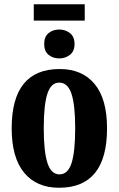

<svg xmlns="http://www.w3.org/2000/svg" viewBox="-20 -874 559 904"><path d="M35 -270Q35 -549 261 -549Q367 -549 425.5 -478.5Q484 -408 484 -270Q484 10 258 10Q152 10 93.5 -61Q35 -132 35 -270ZM334 -270Q334 -380 316.5 -432.5Q299 -485 259 -485Q220 -485 203 -432.5Q186 -380 186 -270Q186 -160 203.5 -106.5Q221 -53 260 -53Q300 -53 317 -106.5Q334 -160 334 -270ZM139 -854H379V-777H139ZM188 -667Q188 -701 208.5 -718Q229 -735 259 -735Q288 -735 309.5 -718Q331 -701 331 -667Q331 -633 309.5 -616Q288 -599 259 -599Q229 -599 208.5 -616Q188 -633 188 -667Z"/></svg>

Font: Noto Serif CondExtraBold
Style: Regular
Weight: 800
Width: 3
Designer: Monotype Design Team
Foundry: Monotype Imaging Inc.
Version: Version 1.001